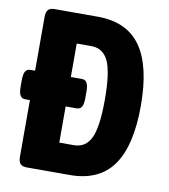

<svg xmlns="http://www.w3.org/2000/svg" viewBox="-80 -768 736 836"><g transform="rotate(10 288.5 -350.0)"><path d="M537 -350Q537 -174 475.5 -87Q414 0 284 0H94Q75 0 66 -9.5Q57 -19 57 -40V-291H36Q21 -291 14 -303Q7 -315 7 -341V-371Q7 -397 14 -409Q21 -421 36 -421H57V-660Q57 -681 66 -690.5Q75 -700 94 -700H284Q414 -700 475.5 -613Q537 -526 537 -350ZM378 -350Q378 -470 355 -519.5Q332 -569 279 -569H215V-421H264Q279 -421 286 -409Q293 -397 293 -371V-341Q293 -315 286 -303Q279 -291 264 -291H215V-131H279Q332 -131 355 -180.5Q378 -230 378 -350Z"/></g></svg>

Font: Asap Condensed
Style: Bold
Weight: 700
Designer: Pablo Cosgaya
Foundry: Omnibus-Type
Version: Version 1.010; ttfautohint (v1.8)